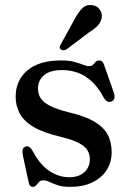

<svg xmlns="http://www.w3.org/2000/svg" viewBox="-20 -716 508 748"><path d="M249.5 -25.5Q287 -25.5 308.5 -45.2Q330 -65 330 -95.5Q330 -114.5 321 -130Q312 -145.5 288.2 -158.2Q264.5 -171 220.5 -182Q151 -198 111.8 -221Q72.5 -244 56.8 -274Q41 -304 41 -339Q41 -403 86.8 -441.8Q132.5 -480.5 217.5 -480.5Q249 -480.5 269.2 -475Q289.5 -469.5 303.2 -464Q317 -458.5 327.5 -458.5Q337.5 -458.5 342.8 -464Q348 -469.5 352.8 -475Q357.5 -480.5 366.5 -480.5Q373 -480.5 377.8 -476.5Q382.5 -472.5 386 -461.5L423 -356.5Q427.5 -343 425.8 -333.8Q424 -324.5 414.5 -321Q405 -317 398 -320.8Q391 -324.5 385 -334Q363 -375.5 337 -399.2Q311 -423 282.2 -433Q253.5 -443 222.5 -443Q175 -443 151.5 -423Q128 -403 128 -370Q128 -350 138 -333.8Q148 -317.5 174.5 -303.8Q201 -290 250 -278Q311.5 -263.5 347.5 -242.2Q383.5 -221 399.2 -191.8Q415 -162.5 415 -123Q415 -83.5 395.2 -53Q375.5 -22.5 339.2 -5.2Q303 12 254 12Q223.5 12 204.5 5.5Q185.5 -1 172.8 -7.2Q160 -13.5 148.5 -13.5Q138 -13.5 132.2 -7.2Q126.5 -1 121.2 5.5Q116 12 107.5 12Q102 12 97.8 7.8Q93.5 3.5 91.5 -6.5L70 -106Q66.5 -124 68.2 -132.5Q70 -141 78.5 -144.5Q87.5 -148 94.5 -143.2Q101.5 -138.5 108.5 -125.5Q137 -72.5 173.8 -49Q210.5 -25.5 249.5 -25.5ZM270 -640Q284.5 -667.5 300 -683.2Q315.5 -699 338.5 -696Q358.5 -693.5 368.5 -679.2Q378.5 -665 376.5 -649Q374 -631 361.5 -617.2Q349 -603.5 327 -590L239 -523.5Q233 -520.5 227 -520.2Q221 -520 216.5 -524Q211.5 -528 212.8 -533.5Q214 -539 217.5 -544.5Z"/></svg>

Font: Fraunces 10pt
Style: Regular
Weight: 400
Version: Version 1.000;[b76b70a41]